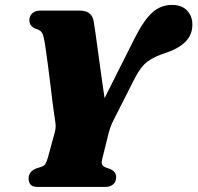

<svg xmlns="http://www.w3.org/2000/svg" viewBox="-20 -742 784 762"><path d="M441 -39.5Q441 -20.5 429 -10.2Q417 0 397 0H131Q110 0 101.8 -9Q93.5 -18 93.5 -33.5Q93.5 -60 121 -72.5L144 -80Q155.5 -84 160 -91.2Q164.5 -98.5 169.5 -114.5L197 -215.5Q202.5 -234.5 200.2 -252.8Q198 -271 194.5 -292Q192.5 -303.5 188.8 -334Q185 -364.5 180.2 -404.2Q175.5 -444 170.2 -483.8Q165 -523.5 160.5 -553.8Q156 -584 153 -595Q149.5 -610 142.8 -617Q136 -624 120 -628.5Q96.5 -639 96.5 -661.5Q96.5 -678.5 108 -689.2Q119.5 -700 140.5 -700H296Q345 -700 352 -656.5Q354.5 -642.5 359.2 -608.8Q364 -575 370 -530.2Q376 -485.5 382.5 -438.8Q389 -392 395 -352.5L513.5 -588.5Q551.5 -663.5 585.2 -693Q619 -722.5 662 -722.5Q701 -722.5 722.2 -700.5Q743.5 -678.5 743.5 -644.5Q743.5 -603.5 715.5 -575.8Q687.5 -548 634.5 -531Q593 -517.5 566.5 -498.5Q540 -479.5 516.5 -434.5L433 -270Q422.5 -250 417.2 -234Q412 -218 408.5 -203.5L385 -108Q382 -95.5 385.5 -88.8Q389 -82 398 -78L419 -70.5Q432 -63.5 436.5 -56Q441 -48.5 441 -39.5Z"/></svg>

Font: Fraunces 72pt Soft Black
Style: Italic
Weight: 900
Italic angle: -16°
Version: Version 1.000;[b76b70a41]